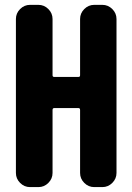

<svg xmlns="http://www.w3.org/2000/svg" viewBox="-20 -763 540 783"><path d="M102.5 0Q79.1 0 62 -17.1Q44.9 -34.2 44.9 -57.6V-685.5Q44.9 -709 62 -726.1Q79.1 -743.2 102.5 -743.2H136.7Q160.2 -743.2 177.2 -726.1Q194.3 -709 194.3 -685.5V-456.1Q194.3 -449.2 201.2 -449.2H299.8Q306.6 -449.2 306.6 -456.1V-685.5Q306.6 -709 323.7 -726.1Q340.8 -743.2 364.3 -743.2H397.5Q420.9 -743.2 438 -726.1Q455.1 -709 455.1 -685.5V-57.6Q455.1 -34.2 438 -17.1Q420.9 0 397.5 0H364.3Q340.8 0 323.7 -17.1Q306.6 -34.2 306.6 -57.6V-314.5Q306.6 -322.3 299.8 -322.3H201.2Q194.3 -322.3 194.3 -314.5V-57.6Q194.3 -34.2 177.2 -17.1Q160.2 0 136.7 0Z"/></svg>

Font: Gen Jyuu Gothic Monospace Bold
Style: Bold
Weight: 700
Designer: [Source Han Sans]
Ryoko NISHIZUKA  (kana & ideographs); Paul D. Hunt (Latin, Greek & Cyrillic); Wenlong ZHANG  (bopomofo
Version: Version 1.002.20150607